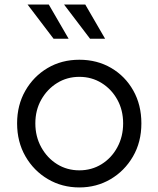

<svg xmlns="http://www.w3.org/2000/svg" viewBox="-20 -810 695 842"><path d="M55 -269Q55 -349 91 -412Q127 -475 188.5 -511.5Q250 -548 328 -548Q406 -548 467.5 -512Q529 -476 564.5 -413Q600 -350 600 -269Q600 -187 563 -123.5Q526 -60 464.5 -24Q403 12 328 12Q252 12 190 -24.5Q128 -61 91.5 -124.5Q55 -188 55 -269ZM520 -269Q520 -327 494.5 -373Q469 -419 425.5 -446Q382 -473 328 -473Q274 -473 230.5 -446Q187 -419 161 -373Q135 -327 135 -269Q135 -211 161 -164Q187 -117 230.5 -90Q274 -63 328 -63Q382 -63 425.5 -90Q469 -117 494.5 -164Q520 -211 520 -269ZM215 -640 101 -790H194L281 -640ZM354 -790 441 -640H375L261 -790Z"/></svg>

Font: Kosmopol Plus Jakarta Sans
Style: Regular
Weight: 400
Designer: Gumpita Rahayu
Foundry: Tokotype
Version: Version 2.006